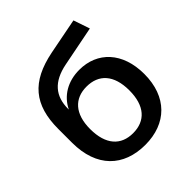

<svg xmlns="http://www.w3.org/2000/svg" viewBox="-200 -879 1032 1032"><g transform="rotate(-45 316.5 -362.5)"><path d="M318.4 10.3C480 10.3 584 -90.8 584 -263.2C584 -428.7 488.3 -526.4 352.5 -526.4C265.1 -526.4 196.3 -485.8 161.6 -415V-420.4C161.6 -516.6 210.9 -576.2 321.8 -598.1L549.8 -643.1L518.1 -736.3L313 -696.3C127.9 -659.2 47.9 -564.5 47.9 -380.9V-276.9C47.9 -89.8 154.3 10.3 318.4 10.3ZM316.4 -80.6C225.1 -80.6 168.5 -140.1 168.5 -259.8C168.5 -376 225.6 -435.1 315.9 -435.1C408.2 -435.1 464.8 -376 464.8 -257.8C464.8 -140.1 408.7 -80.6 316.4 -80.6Z"/></g></svg>

Font: Winston Medium
Style: Regular
Weight: 500
Designer: Vernon Adams, Kim Jin-seong, David Berlow, Cristiano Sobral
Foundry: The Winston Project Authors
Version: Version 3.004